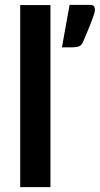

<svg xmlns="http://www.w3.org/2000/svg" viewBox="-20 -764 408 784"><path d="M62.5 -743.2H186V0H62.5ZM264.2 -744.1H347.2Q360.4 -744.1 364.3 -737.8Q367.7 -730 367.7 -725.6Q367.7 -720.7 366.2 -713.4Q363.3 -703.6 358.9 -690.9Q353.5 -676.3 344.2 -652.8Q341.3 -645.5 333 -625.7Q324.7 -606 319.3 -593.3Q312.5 -578.6 303.2 -575.2Q292 -570.8 276.9 -570.8H232.9Z"/></svg>

Font: Lato-SemiBold
Style: Bold
Weight: 500
Designer: Lukasz Dziedzic with Adam Twardoch and Botio Nikoltchev
Foundry: tyPoland Lukasz Dziedzic
Version: ""